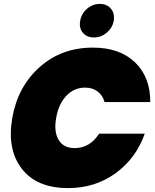

<svg xmlns="http://www.w3.org/2000/svg" viewBox="-20 -959 793 984"><path d="M43 -355Q71 -515 183 -615Q295 -715 456 -715Q594 -715 672.5 -639Q751 -563 750 -436H516Q506 -471 480 -490.5Q454 -510 416 -510Q360 -510 320 -468Q280 -426 268 -355Q255 -284 280.5 -242Q306 -200 362 -200Q441 -200 488 -274H722Q677 -147 572 -71Q467 5 329 5Q168 5 91.5 -94.5Q15 -194 43 -355ZM461 -767Q425 -767 404.5 -791.5Q384 -816 391 -852Q397 -889 426 -914Q455 -939 491 -939Q528 -939 548.5 -914.5Q569 -890 563 -852Q556 -816 527 -791.5Q498 -767 461 -767Z"/></svg>

Font: Poppins Black
Style: Italic
Weight: 900
Italic angle: -10°
Designer: Ninad Kale (Devanagari), Jonny Pinhorn (Latin)
Foundry: Indian Type Foundry
Version: Version 3.200;PS 1.000;hotconv 16.6.54;makeotf.lib2.5.65590